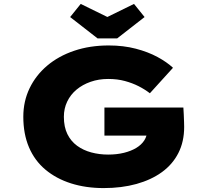

<svg xmlns="http://www.w3.org/2000/svg" viewBox="-20 -950 1056 980"><path d="M509 10Q418 10 342.5 -14Q267 -38 212 -84Q157 -130 128 -198Q99 -266 99 -354Q99 -433 131 -499.5Q163 -566 221 -615Q279 -664 359 -691Q439 -718 535 -718Q610 -718 673 -701.5Q736 -685 784 -659Q832 -633 863 -604L745 -474Q719 -494 687.5 -510Q656 -526 617.5 -536.5Q579 -547 532 -547Q484 -547 442.5 -532.5Q401 -518 370.5 -492.5Q340 -467 323 -431.5Q306 -396 306 -354Q306 -302 324 -265.5Q342 -229 373.5 -206Q405 -183 446 -172Q487 -161 532 -161Q576 -161 612.5 -170Q649 -179 675.5 -195Q702 -211 716.5 -233.5Q731 -256 731 -283V-306L758 -258H513V-401H916Q917 -387 918 -365.5Q919 -344 919.5 -325.5Q920 -307 920 -302Q920 -227 890.5 -169Q861 -111 806.5 -71.5Q752 -32 676.5 -11Q601 10 509 10ZM478 -754 338 -863 392 -930 543 -856H513L664 -930L718 -863L578 -754Z"/></svg>

Font: Lexend Peta ExtraBold
Style: Regular
Weight: 800
Version: Version 1.007